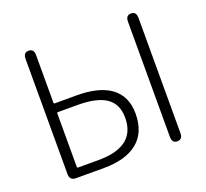

<svg xmlns="http://www.w3.org/2000/svg" viewBox="-124 -879 1105 1029"><g transform="rotate(-20 428.0 -364.5)"><path d="M142 0Q106 0 106 -36V-693Q106 -729 136 -729Q166 -729 166 -693V-421Q166 -416 171 -416H297Q421 -416 488 -369Q560 -318 560 -217Q560 -109 492.5 -54.5Q425 0 301 0ZM720 0Q690 0 690 -36V-693Q690 -729 720 -729Q750 -729 750 -693V-36Q750 0 720 0ZM166 -55Q166 -50 171 -50H288Q500 -50 500 -215Q500 -293 446.5 -329.5Q393 -366 284 -366H171Q166 -366 166 -361Z"/></g></svg>

Font: Resource Han Rounded KR Light
Style: Regular
Weight: 300
Designer: Cyano Hao (round all glyphs); Ryoko NISHIZUKA 西塚涼子 (kana, bopomofo & ideographs); Paul D. Hunt (Latin, Greek & Cyrillic)
Foundry: Cyano Hao
Version: 0.990